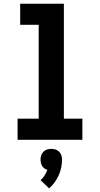

<svg xmlns="http://www.w3.org/2000/svg" viewBox="-20 -755 540 1037"><path d="M75 0V-114H189V-621H89V-735H325V-114H425V0ZM245 262 199 218Q212 207 221 192.5Q230 178 236 162Q227 160 219.5 154.5Q212 149 207.5 141.5Q203 134 201 125Q199 116 199 107Q199 95 202.5 84Q206 73 214.5 64.5Q223 56 234 52.5Q245 49 257 49Q269 49 280 52.5Q291 56 299.5 64.5Q308 73 311.5 84Q315 95 315 107Q315 129 310.5 150.5Q306 172 297 192Q288 212 275 230Q262 248 245 262Z"/></svg>

Font: Iosevka Term Curly Heavy
Style: Regular
Weight: 900
Designer: Belleve Invis
Foundry: Belleve Invis
Version: Version 32.3.0